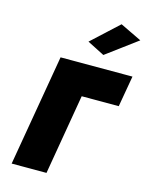

<svg xmlns="http://www.w3.org/2000/svg" viewBox="-142 -1078 904 1166"><g transform="rotate(15 310.0 -495.0)"><path d="M168 -700 48 0H267L353 -505H586L620 -700ZM609 -925 474 -990 307 -836 415 -781Z"/></g></svg>

Font: Jost Black
Style: Italic
Weight: 900
Italic angle: -5°
Version: Version 3.710